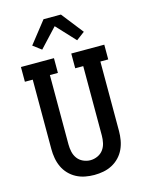

<svg xmlns="http://www.w3.org/2000/svg" viewBox="-142 -1063 884 1157"><g transform="rotate(-15 300.0 -485.0)"><path d="M300 8Q271 8 242.5 2.5Q214 -3 188.5 -16.5Q163 -30 143 -51Q123 -72 111 -98Q99 -124 94 -152.5Q89 -181 89 -210V-643H40V-735H246V-643H196V-210Q196 -187 201 -164Q206 -141 219.5 -122.5Q233 -104 255 -94Q277 -84 300 -84Q323 -84 345 -94Q367 -104 380.5 -122.5Q394 -141 399 -164Q404 -187 404 -210V-643H354V-735H560V-643H511V-210Q511 -181 506 -152.5Q501 -124 489 -98Q477 -72 457 -51Q437 -30 411.5 -16.5Q386 -3 357.5 2.5Q329 8 300 8ZM191 -803 139 -842 246 -978H354L356 -976L461 -842L409 -803L300 -920Z"/></g></svg>

Font: Iosevka Etoile Semibold
Style: Regular
Weight: 600
Designer: Belleve Invis
Foundry: Belleve Invis
Version: Version 22.1.2; ttfautohint (v1.8.4)